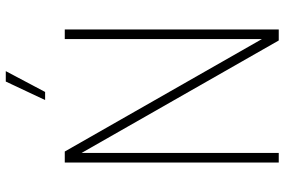

<svg xmlns="http://www.w3.org/2000/svg" viewBox="-180 -804 984 664"><g transform="rotate(-90 312.0 -472.0)"><path d="M82 0V-740H120L509 -58V-740H542V0H504L115 -682V0ZM298 -808 362 -944H398L326 -808Z"/></g></svg>

Font: Encode Sans Condensed Thin
Style: Regular
Weight: 100
Width: 3
Designer: Multiple Designers
Foundry: Impallari Type
Version: Version 3.000; ttfautohint (v1.8.3) -l 8 -r 50 -G 200 -x 14 